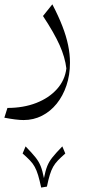

<svg xmlns="http://www.w3.org/2000/svg" viewBox="-20 -285 414 883"><path d="M195.8 573.2Q202.6 540.5 209.2 518.8Q215.8 497.1 224.6 481.7Q233.4 466.3 246.8 452.4Q260.3 438.5 280.3 420.9L266.6 388.2Q236.8 418.9 221.2 438.5Q205.6 458 197.3 478.8Q189 499.5 182.1 534.2Q175.3 499.5 167 478.8Q158.7 458 143.1 438.5Q127.4 418.9 97.7 388.2L84 420.9Q104 438.5 117.4 452.4Q130.9 466.3 139.6 482.2Q148.4 498 155.3 520.8Q162.1 543.5 169.4 577.6ZM301.8 3.4Q301.8 -36.1 293.2 -77.4Q284.7 -118.7 266.8 -164.8Q249 -210.9 220.7 -265.1L177.7 -211.4Q229 -133.8 254.2 -77.4Q279.3 -21 285.2 29.8Q278.8 83.5 242.2 124.5Q205.6 165.5 146.7 188.5Q87.9 211.4 14.2 211.4L0 256.3Q25.9 261.2 48.8 264.2Q71.8 267.1 88.4 267.1Q134.3 267.1 173.1 247.3Q211.9 227.5 240.7 191.9Q269.5 156.2 285.6 108.2Q301.8 60.1 301.8 3.4Z"/></svg>

Font: Pinar-VF
Style: Regular
Weight: 300
Designer: Amin Abedi
Version: Version 3.0